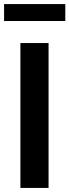

<svg xmlns="http://www.w3.org/2000/svg" viewBox="-26 -921 340 941"><path d="M74 0V-710H212V0ZM-6 -818V-901H294V-818Z"/></svg>

Font: IngvarSans
Style: Bold
Weight: 700
Version: Version 3.000